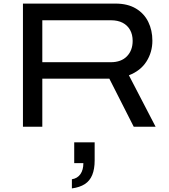

<svg xmlns="http://www.w3.org/2000/svg" viewBox="-20 -707 943 1071"><path d="M108 0V-687H624Q692 -687 738 -659.5Q784 -632 807 -585Q830 -538 830 -480Q830 -416 797 -364Q764 -312 699 -287L848 0H726L590 -268H216V0ZM216 -360H598Q656 -360 688 -393Q720 -426 720 -479Q720 -514 705.5 -540Q691 -566 664 -580Q637 -594 598 -594H216ZM381 344V293Q412 288 428.5 264.5Q445 241 445 203H394V87H508V188Q508 236 494.5 269Q481 302 453 320Q425 338 381 344Z"/></svg>

Font: Archivo Expanded
Style: Regular
Weight: 400
Width: 7
Designer: Hector Gatti
Foundry: Omnibus-Type
Version: Version 2.001